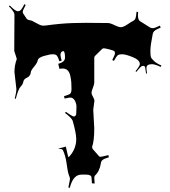

<svg xmlns="http://www.w3.org/2000/svg" viewBox="-20 -930 823 927"><path d="M395.5 -86.9Q388.2 -86.9 372.6 -86.9Q333 -86.9 316.9 -22.9L310.1 -24.9Q317.9 -63 317.9 -67.1Q317.9 -71.3 312.5 -85Q307.1 -98.6 301.8 -138.9Q296.4 -179.2 283.2 -206.1Q279.3 -211.9 260.3 -211.9Q261.2 -212.9 262.2 -212.9L297.9 -222.2L309.1 -172.9L310.1 -171.9Q312 -171.9 316.9 -176.8Q348.1 -212.9 348.1 -258.8Q348.1 -286.1 331.1 -346.2Q326.2 -360.8 293.9 -384.8L297.9 -390.1Q325.2 -370.1 336.9 -367.2Q348.1 -370.1 348.1 -381.8L349.1 -411.1Q350.1 -427.7 341.8 -443.4Q333.5 -459 318.8 -459Q314 -459 292 -454.1L289.1 -465.8Q313.5 -472.2 319.3 -478Q325.2 -483.9 325.2 -501Q325.2 -518.1 324.2 -532.5Q323.2 -546.9 319.3 -564.5Q311.5 -599.1 283.2 -599.1Q272.9 -599.1 267.1 -597.2L261.2 -622.1Q293.9 -630.4 293.9 -651.9Q293.9 -683.1 285.2 -683.1Q279.3 -683.1 275.6 -677.7Q272 -672.4 272 -665Q272 -657.7 277.8 -637.2L267.1 -633.8Q259.8 -655.3 254.4 -661.6Q249 -668 234.9 -668Q220.7 -668 192.6 -659.9Q164.6 -651.9 162.4 -639.2Q160.2 -626.5 144.5 -607.9Q128.9 -589.4 128.7 -580.8Q128.4 -572.3 123 -565.2Q117.7 -558.1 111.8 -555.7Q95.7 -548.8 93.5 -538.3Q91.3 -527.8 87.6 -522Q84 -516.1 79.6 -511.7Q68.4 -500.5 56.2 -453.1L51.3 -454.1Q59.1 -485.8 59.1 -500L49.8 -582Q49.8 -613.3 60.1 -642.1L61 -646L48.8 -684.1L49.8 -859.9Q49.8 -872.1 22.9 -899.9L26.9 -903.8Q53.7 -876 65.9 -876H67.9Q74.7 -876 80.6 -881.8Q86.4 -887.7 98.1 -910.2L104 -905.8Q89.8 -879.9 89.8 -873Q89.8 -866.2 93.3 -862.8L109.9 -837.9Q115.7 -833 124.5 -832.3Q133.3 -831.5 155 -818.8Q176.8 -806.2 187.3 -806.2Q197.8 -806.2 207 -807.6Q216.3 -809.1 232.7 -811Q249 -813 270.5 -814.9Q325.2 -819.8 395 -819.8L501 -818.8Q512.2 -818.8 532.5 -808.8Q552.7 -798.8 564.2 -798.8Q575.7 -798.8 595.9 -812.5Q616.2 -826.2 623.3 -829.3Q630.4 -832.5 633.8 -840.3Q637.2 -848.1 639.2 -873L647 -872.1L646 -856Q646 -833 657.2 -827.1L702.1 -798.8Q708.5 -793.9 717.8 -793.9Q727.1 -793.9 752 -806.2L755.9 -796.9Q733.4 -787.6 726.1 -781Q718.8 -774.4 717.3 -765.1Q706.1 -710 706.1 -686.3Q706.1 -662.6 708.3 -655.3Q710.4 -647.9 722.9 -636Q735.4 -624 759.3 -613.8L755.9 -606.9Q727.5 -620.1 713.9 -620.1Q687 -620.1 687 -602.1Q687 -594.2 689.9 -575.2H685.1Q681.6 -605.5 679.2 -608.4Q676.8 -611.3 673.8 -611.8H669.9Q663.6 -611.8 656.2 -604Q648.9 -596.2 638.2 -583L634.3 -585.9Q655.3 -612.3 655.3 -620.1Q655.3 -640.1 621.1 -654.1Q586.9 -668 570.1 -668Q553.2 -668 546.9 -661.9Q540.5 -655.8 530.3 -636.2L522 -640.1Q535.2 -666 535.2 -673.1Q535.2 -680.2 530.3 -685.1L531.2 -683.1Q527.8 -686.5 507.3 -691.7Q486.8 -696.8 481.4 -696.8Q476.1 -696.8 472.2 -692.9L439 -660.2Q435.1 -656.2 435.1 -650.9V-530.8Q435.1 -522.5 428.5 -506.1Q421.9 -489.7 421.9 -482.2Q421.9 -474.6 429 -462.4Q436 -450.2 436 -443.8L430.2 -400.9L435.1 -311Q435.1 -250 424.8 -221.2Q424.8 -212.9 428.2 -210L455.1 -179.2Q459.5 -172.9 465.1 -172.9Q470.7 -172.9 502.9 -181.2L505.9 -170.9Q482.4 -163.6 475.3 -157.7Q468.3 -151.9 467.3 -143.1Q460.9 -102.5 439 -83Q435.1 -77.1 435.1 -73.2L437 -43.9L423.8 -44.9L421.9 -71.8Q421.9 -86.9 395.5 -86.9ZM531.2 -683.1 532.2 -682.1Z"/></svg>

Font: Eater
Style: Regular
Weight: 400
Version: Version 001.002